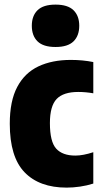

<svg xmlns="http://www.w3.org/2000/svg" viewBox="-20 -824 452 854"><path d="M276.5 10.5Q155 10.5 89.2 -57.8Q23.5 -126 23.5 -273.5Q23.5 -375 56.8 -437.5Q90 -500 151 -528.8Q212 -557.5 295 -557.5Q348 -557.5 395 -548V-409Q361 -415 328 -415Q262 -415 232 -383.8Q202 -352.5 202 -276.5Q202 -193.5 230 -162.8Q258 -132 315 -132Q349.5 -132 395 -147V-7.5Q367 1.5 336 6Q305 10.5 276.5 10.5ZM227 -615Q172.5 -615 147 -640Q121.5 -665 121.5 -709.5Q121.5 -753.5 147 -778.5Q172.5 -803.5 227 -803.5Q281.5 -803.5 307 -778.5Q332.5 -753.5 332.5 -709.5Q332.5 -665 307 -640Q281.5 -615 227 -615Z"/></svg>

Font: Encode Sans Cnd XBd
Style: Regular
Weight: 800
Width: 3
Designer: Multiple Designers
Foundry: Impallari Type
Version: Version 3.002; ttfautohint (v1.8.3) -l 8 -r 50 -G 200 -x 14 